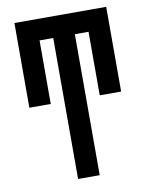

<svg xmlns="http://www.w3.org/2000/svg" viewBox="-83 -796 666 857"><g transform="rotate(-10 250.0 -367.5)"><path d="M201 0V-639H139V-351H42V-735H458V-351H361V-639H299V0Z"/></g></svg>

Font: Iosevka
Style: Bold
Weight: 700
Monospace: yes
Designer: Belleve Invis
Foundry: Belleve Invis
Version: Version 32.5.0; ttfautohint (v1.8.4)